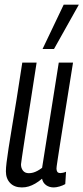

<svg xmlns="http://www.w3.org/2000/svg" viewBox="-20 -810 365 840"><path d="M75.7 10Q42.8 10 24.3 -9.4Q5.8 -28.8 5.8 -60.5Q5.8 -75.4 8.8 -99.8Q11.8 -124.2 17.5 -161.5Q23.1 -198.8 32 -251.4Q40.8 -303.9 52.3 -374.4Q63.8 -444.9 77.5 -536.2H140.2Q123.8 -431.2 112.7 -359.2Q101.5 -287.3 94.1 -240.9Q86.7 -194.5 82.7 -166.5Q78.6 -138.5 76 -121.7Q73.5 -104.9 71.9 -91.3Q71.6 -75.4 80.3 -63.8Q89 -52.3 106.1 -52.3Q115.6 -52.3 124.8 -54.8Q134.1 -57.4 144.2 -62.8Q154.3 -68.3 164.2 -75.8L237.1 -536.2H299.5Q278.8 -405.1 265 -320.3Q251.2 -235.4 243.7 -186.1Q236.2 -136.8 232.5 -113.6Q228.8 -90.5 228 -82.7Q227.1 -74.9 227.1 -72.3Q227.1 -64.3 230.6 -58.5Q234.2 -52.8 244.7 -52.8Q248.8 -52.8 255.4 -54.2Q262 -55.6 268.9 -58.6L265.5 -4.6Q255.3 1.5 240.5 5.8Q225.8 10 215.1 10Q195.8 10 181.8 0.1Q167.8 -9.9 163.9 -28.1Q148.7 -15.3 134.2 -6.9Q119.7 1.5 105.7 5.7Q91.6 10 75.7 10ZM166.2 -595.7 258.7 -789.7H325L216.3 -595.7Z"/></svg>

Font: Georama ExtraCondensed Thin
Style: Italic
Weight: 100
Width: 2
Italic angle: -9°
Designer: Jean-Baptiste Levee
Foundry: Production Type
Version: Version 1.001